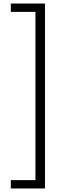

<svg xmlns="http://www.w3.org/2000/svg" viewBox="-20 -871 357 1084"><path d="M41 193V146H180V-804H41V-851H234V193Z"/></svg>

Font: Noto Sans Tamil UI Condensed Light
Style: Regular
Weight: 300
Width: 3
Designer: Jelle Bosma - Monotype Design Team
Foundry: Monotype Imaging Inc.
Version: Version 2.004; ttfautohint (v1.8.4.7-5d5b)